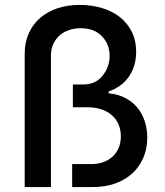

<svg xmlns="http://www.w3.org/2000/svg" viewBox="-20 -757 667 777"><path d="M79.9 0V-539.1Q79.9 -584.9 96.2 -621.6Q112.6 -658.4 142 -684.1Q171.5 -709.9 212.7 -723.5Q253.9 -737.2 303.3 -737.2Q346.9 -737.2 388 -725.9Q429 -714.5 460.8 -691.1Q492.5 -667.6 511.7 -631.6Q530.9 -595.5 530.9 -546.5Q530.9 -516.7 522.9 -491.1Q514.9 -465.6 500.4 -445.1Q485.8 -424.7 465.2 -410Q444.6 -395.2 419.4 -386.7V-379.3Q456.3 -376.1 485.4 -361.3Q514.6 -346.6 534.6 -323Q554.7 -299.4 565.3 -267.9Q576 -236.5 576 -200.3Q576 -155.5 560.2 -118.8Q544.4 -82 515.6 -55.6Q486.9 -29.1 446.4 -14.6Q405.9 0 356.9 0H272V-93H349.8Q375.4 -93 397.2 -100.7Q419 -108.3 435 -122.7Q451 -137.1 460 -158Q469.1 -179 469.1 -205.3Q468.8 -234.7 458.3 -256.7Q447.8 -278.8 429.9 -293.3Q411.9 -307.9 387.8 -315.3Q363.6 -322.8 335.9 -322.8H274.9V-415.1H317.5Q366.8 -415.1 394.9 -450.3Q423.3 -485.4 423.7 -530.5Q423.7 -578.1 392.4 -610.4Q361.2 -642.8 306.1 -642.8Q281.2 -642.8 259.2 -635.3Q237.2 -627.8 221.1 -613.5Q204.9 -599.1 195.5 -578.7Q186.1 -558.2 186.1 -532V0Z"/></svg>

Font: Inter P Medium
Style: Regular
Weight: 500
Designer: Rasmus Andersson
Foundry: rsms
Version: Version 3.018;git-588b23468